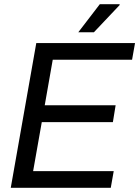

<svg xmlns="http://www.w3.org/2000/svg" viewBox="-20 -890 660 910"><path d="M31 0 152 -686H620L606 -607H230L192 -391H528L515 -311H178L137 -79H519L505 0ZM351 -737 453 -870H547V-866L425 -737Z"/></svg>

Font: Archivo SemiCondensed
Style: Italic
Weight: 400
Width: 4
Italic angle: -10°
Designer: Hector Gatti
Foundry: Omnibus-Type
Version: Version 2.001